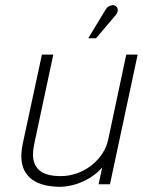

<svg xmlns="http://www.w3.org/2000/svg" viewBox="-20 -712 552 742"><path d="M424 -650Q431 -657 433.5 -664Q436 -671 434.5 -678Q433 -685 426 -689Q421 -693 413.5 -692Q406 -691 399 -686.5Q392 -682 387 -673L321 -564H351ZM375 -65 361 0H405L512 -501H468L398 -172Q392 -144 376.5 -120Q361 -96 338.5 -77Q316 -58 288.5 -46.5Q261 -35 231 -32Q185 -29 155 -40.5Q125 -52 113.5 -80.5Q102 -109 113 -159L186 -501H142L68 -157Q60 -119 63.5 -90.5Q67 -62 80.5 -42.5Q94 -23 114.5 -11.5Q135 0 160.5 5Q186 10 214 10Q244 9 273 0Q302 -9 328.5 -25.5Q355 -42 375 -65Z"/></svg>

Font: Advent Pro Light
Style: Italic
Weight: 300
Italic angle: -12°
Version: Version 3.000